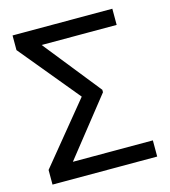

<svg xmlns="http://www.w3.org/2000/svg" viewBox="-107 -797 785 884"><g transform="rotate(-15 285.5 -355.5)"><path d="M533.2 -77.1V0H70.8V-77.1ZM509.8 -710.9V-633.8H56.6V-710.9ZM368.7 -362.3V-350.6L90.8 0H34.2V-69.8L269 -356.4L34.2 -641.1V-710.9H90.8Z"/></g></svg>

Font: RobotoDEMO
Style: Regular
Weight: 400
Designer: Christian Robertson
Foundry: Google
Version: Version 2.136